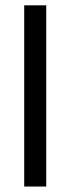

<svg xmlns="http://www.w3.org/2000/svg" viewBox="-20 -682 258 702"><path d="M68.5 0V-662.5H149V0Z"/></svg>

Font: Anek Odia
Style: Regular
Weight: 400
Designer: Yesha Goshar & Mahesh Sahu (Odia), Yesha Goshar (Latin)
Foundry: Ek Type
Version: Version 1.003